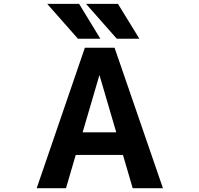

<svg xmlns="http://www.w3.org/2000/svg" viewBox="-20 -982 1040 1004"><path d="M412.1 -290H587.9L500 -589.8ZM171.9 2 423.8 -732.4H579.1L832 2H673.8L623 -171.9H376L325.2 2ZM596.7 -961.9 709 -779.3H590.8L429.7 -961.9ZM393.6 -961.9 504.9 -779.3H387.7L226.6 -961.9Z"/></svg>

Font: GenEi Gothic M Regular
Style: Bold
Weight: 700
Designer: o_tamon (Modified); [Source Han Sans]
Ryoko NISHIZUKA  (kana & ideographs); Paul D. Hunt (Latin, Greek & Cyrillic); Wenl
Version: Version 1.1a;Original Version 1.004